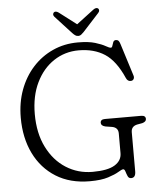

<svg xmlns="http://www.w3.org/2000/svg" viewBox="-59 -934 829 1001"><g transform="rotate(-5 355.0 -433.5)"><path d="M610.5 -17Q610.5 16.5 586.5 16.5Q574 16.5 568.8 4.2Q563.5 -8 559.8 -20.5Q556 -33 549 -33Q541.5 -33 522.5 -21.2Q503.5 -9.5 467 2.2Q430.5 14 371 14Q268 14 194 -32.2Q120 -78.5 80.2 -160Q40.5 -241.5 40.5 -347Q40.5 -426 65.2 -492.8Q90 -559.5 134.8 -608.8Q179.5 -658 239.8 -685.2Q300 -712.5 370.5 -712.5Q427 -712.5 461.2 -702Q495.5 -691.5 514 -680.8Q532.5 -670 540.5 -670Q546.5 -670 549 -679.5Q551.5 -689 555.5 -698.2Q559.5 -707.5 570 -707.5Q578 -707.5 583 -702.8Q588 -698 592 -684.5L645.5 -514.5Q648.5 -504.5 644 -496.8Q639.5 -489 630 -488.5Q612.5 -487 604.5 -505.5Q564 -598 507.8 -634.5Q451.5 -671 371.5 -671Q299.5 -671 241.2 -632.5Q183 -594 149 -524Q115 -454 115 -359.5Q115 -259 151.8 -185.8Q188.5 -112.5 250.8 -73Q313 -33.5 389.5 -33.5Q468.5 -33.5 505.5 -56.2Q542.5 -79 542.5 -118V-221.5Q542.5 -252 511 -258L476 -263.5Q453.5 -269 453.5 -284Q453.5 -302.5 477 -302.5H666.5Q690 -302.5 690 -284Q690 -270 669.5 -264L641.5 -259Q610.5 -252 610.5 -221.5ZM406 -764Q398 -756 391.8 -751Q385.5 -746 377 -746Q367.5 -746 360.8 -750.8Q354 -755.5 346 -764L261 -856.5Q255 -863.5 255.8 -869.8Q256.5 -876 260.5 -879.5Q270 -887 285.5 -876L376 -807L467 -876Q482.5 -887 492 -879.5Q496 -876.5 496.2 -869.8Q496.5 -863 490.5 -856.5Z"/></g></svg>

Font: Fraunces 72pt S100 Light
Style: Regular
Weight: 300
Version: Version 1.000; ttfautohint (v1.8.3)